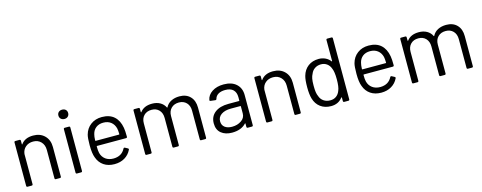

<svg xmlns="http://www.w3.org/2000/svg" viewBox="-29 -1372 5154 2052"><g transform="rotate(-15 2547.5 -346.0)"><path d="M290 -513.2Q368.7 -513.2 416.3 -465.8Q463.9 -418.5 463.9 -339.8V-13.2Q463.9 0 451.2 0H405.8Q393.1 0 393.1 -13.2V-326.2Q393.1 -382.3 360.1 -416.7Q327.1 -451.2 273.9 -451.2Q223.1 -451.2 189.7 -422.4Q156.2 -393.6 150.9 -346.2V-13.2Q150.9 0 138.2 0H92.8Q80.1 0 80.1 -13.2V-493.2Q80.1 -505.9 92.8 -505.9H138.2Q150.9 -505.9 150.9 -493.2V-456.1Q150.9 -452.1 153.8 -451.2Q155.3 -450.7 155.8 -453.1Q198.7 -513.2 290 -513.2Z M700.4 -611.6Q685.5 -597.2 661.6 -597.2Q637.7 -597.2 622.6 -611.6Q607.4 -626 607.4 -648.9Q607.4 -671.9 622.3 -686Q637.2 -700.2 661.6 -700.2Q686 -700.2 700.7 -686Q715.3 -671.9 715.3 -648.9Q715.3 -626 700.4 -611.6ZM684.6 0H639.6Q626.5 0 626.5 -13.2V-493.2Q626.5 -505.9 639.6 -505.9H684.6Q697.8 -505.9 697.8 -493.2V-13.2Q697.8 0 684.6 0Z M1060.1 -53.2Q1150.4 -54.7 1188 -127.9Q1190.4 -133.3 1195.1 -135Q1199.7 -136.7 1205.1 -133.8L1234.4 -118.2Q1246.1 -110.8 1240.2 -101.1Q1215.8 -49.8 1167.5 -21Q1119.1 7.8 1054.2 7.8Q984.9 7.8 936.5 -24.9Q888.2 -57.6 867.2 -117.2Q848.1 -165 848.1 -254.9Q848.1 -336.9 857.4 -371.1Q875 -437 926.5 -475.6Q978 -514.2 1050.3 -514.2Q1135.7 -514.2 1185.5 -469.7Q1235.4 -425.3 1250 -341.8Q1256.3 -307.6 1256.3 -242.2Q1256.3 -229 1243.2 -229H923.3Q918 -229 918 -224.1Q918 -175.3 924.3 -150.9Q936 -105.5 971.4 -79.3Q1006.8 -53.2 1060.1 -53.2ZM1050.3 -452.1Q1001 -452.1 968.8 -426.8Q936.5 -401.4 926.3 -357.9Q919.4 -334.5 918 -290Q918 -285.2 923.3 -285.2H1180.2Q1185.1 -285.2 1185.1 -290Q1183.6 -334.5 1179.2 -354Q1167.5 -399.9 1134 -426Q1100.6 -452.1 1050.3 -452.1Z M1908.7 -513.2Q1983.9 -513.2 2027.3 -468.3Q2070.8 -423.3 2070.8 -345.2V-13.2Q2070.8 0 2058.1 0H2013.7Q2001 0 2001 -13.2V-331.1Q2001 -385.7 1969.5 -418.5Q1938 -451.2 1886.7 -451.2Q1833.5 -451.2 1801.3 -418.9Q1769 -386.7 1769 -333V-13.2Q1769 0 1755.9 0H1710.9Q1697.8 0 1697.8 -13.2V-331.1Q1697.8 -385.7 1666.7 -418.5Q1635.7 -451.2 1584 -451.2Q1530.8 -451.2 1499.3 -418.9Q1467.8 -386.7 1467.8 -333V-13.2Q1467.8 0 1455.1 0H1409.7Q1397 0 1397 -13.2V-493.2Q1397 -505.9 1409.7 -505.9H1455.1Q1467.8 -505.9 1467.8 -493.2V-458Q1467.8 -455.1 1470 -454.1Q1472.2 -453.1 1474.1 -456.1Q1516.1 -513.2 1606 -513.2Q1656.7 -513.2 1694.1 -492.2Q1731.4 -471.2 1750 -433.1Q1752.9 -427.7 1755.9 -432.1Q1776.9 -472.7 1816.7 -492.9Q1856.4 -513.2 1908.7 -513.2Z M2398.4 -514.2Q2487.3 -514.2 2537.4 -468.5Q2587.4 -422.9 2587.4 -346.2V-13.2Q2587.4 0 2574.7 0H2529.8Q2516.6 0 2516.6 -13.2V-48.8Q2516.6 -51.8 2514.6 -52.7Q2512.7 -53.7 2510.7 -50.8Q2456.5 7.8 2354.5 7.8Q2281.2 7.8 2235.4 -29.5Q2189.5 -66.9 2189.5 -138.2Q2189.5 -213.4 2244.1 -256.6Q2298.8 -299.8 2395.5 -299.8H2511.7Q2516.6 -299.8 2516.6 -305.2V-341.8Q2516.6 -394 2487.3 -423.1Q2458 -452.1 2399.4 -452.1Q2352.5 -452.1 2322.8 -434.3Q2293 -416.5 2284.7 -383.8Q2281.7 -372.6 2269.5 -374L2220.7 -379.9Q2207 -381.3 2208.5 -391.1Q2218.3 -446.3 2270 -480.2Q2321.8 -514.2 2398.4 -514.2ZM2370.6 -53.2Q2430.7 -53.2 2473.6 -83Q2516.6 -111.3 2516.6 -162.1V-238.8Q2516.6 -244.1 2511.7 -244.1H2406.7Q2340.3 -244.1 2300.5 -216.8Q2260.7 -189.5 2260.7 -142.1Q2260.7 -99.1 2290.8 -76.2Q2320.8 -53.2 2370.6 -53.2Z M2944.3 -513.2Q3022.9 -513.2 3070.6 -465.8Q3118.2 -418.5 3118.2 -339.8V-13.2Q3118.2 0 3105.5 0H3060.1Q3047.4 0 3047.4 -13.2V-326.2Q3047.4 -382.3 3014.4 -416.7Q2981.4 -451.2 2928.2 -451.2Q2877.4 -451.2 2844 -422.4Q2810.5 -393.6 2805.2 -346.2V-13.2Q2805.2 0 2792.5 0H2747.1Q2734.4 0 2734.4 -13.2V-493.2Q2734.4 -505.9 2747.1 -505.9H2792.5Q2805.2 -505.9 2805.2 -493.2V-456.1Q2805.2 -452.1 2808.1 -451.2Q2809.6 -450.7 2810.1 -453.1Q2853 -513.2 2944.3 -513.2Z M3584 -456.1V-687Q3584 -700.2 3596.7 -700.2H3642.1Q3654.8 -700.2 3654.8 -687V-13.2Q3654.8 0 3642.1 0H3596.7Q3584 0 3584 -13.2V-50.8Q3584 -53.7 3581.8 -54.4Q3579.6 -55.2 3577.6 -53.2Q3532.7 7.8 3450.7 7.8Q3381.8 7.8 3334 -27.6Q3286.1 -63 3268.1 -126Q3253.9 -173.8 3253.9 -252.9Q3253.9 -335 3266.1 -377Q3284.2 -441.4 3332.3 -477.8Q3380.4 -514.2 3450.7 -514.2Q3489.7 -514.2 3522.9 -498.5Q3556.2 -482.9 3577.6 -454.1Q3579.6 -451.2 3581.8 -452.1Q3584 -453.1 3584 -456.1ZM3564.9 -130.9Q3582 -168.5 3582 -252.9Q3582 -338.9 3564 -377Q3551.8 -411.6 3523.9 -431.9Q3496.1 -452.1 3459 -452.1Q3419.9 -452.1 3390.4 -432.4Q3360.8 -412.6 3347.7 -378.9Q3335.4 -356.9 3330.1 -328.9Q3324.7 -300.8 3324.7 -252.9Q3324.7 -206.1 3328.9 -179.4Q3333 -152.8 3342.8 -131.8Q3355 -95.7 3385.5 -75Q3416 -54.2 3458 -54.2Q3497.1 -54.2 3524.4 -74.5Q3551.8 -94.7 3564.9 -130.9Z M4011.7 -53.2Q4102.1 -54.7 4139.6 -127.9Q4142.1 -133.3 4146.7 -135Q4151.4 -136.7 4156.7 -133.8L4186 -118.2Q4197.8 -110.8 4191.9 -101.1Q4167.5 -49.8 4119.1 -21Q4070.8 7.8 4005.9 7.8Q3936.5 7.8 3888.2 -24.9Q3839.8 -57.6 3818.8 -117.2Q3799.8 -165 3799.8 -254.9Q3799.8 -336.9 3809.1 -371.1Q3826.7 -437 3878.2 -475.6Q3929.7 -514.2 4002 -514.2Q4087.4 -514.2 4137.2 -469.7Q4187 -425.3 4201.7 -341.8Q4208 -307.6 4208 -242.2Q4208 -229 4194.8 -229H3875Q3869.6 -229 3869.6 -224.1Q3869.6 -175.3 3876 -150.9Q3887.7 -105.5 3923.1 -79.3Q3958.5 -53.2 4011.7 -53.2ZM4002 -452.1Q3952.6 -452.1 3920.4 -426.8Q3888.2 -401.4 3877.9 -357.9Q3871.1 -334.5 3869.6 -290Q3869.6 -285.2 3875 -285.2H4131.8Q4136.7 -285.2 4136.7 -290Q4135.3 -334.5 4130.9 -354Q4119.1 -399.9 4085.7 -426Q4052.2 -452.1 4002 -452.1Z M4860.4 -513.2Q4935.5 -513.2 4979 -468.3Q5022.5 -423.3 5022.5 -345.2V-13.2Q5022.5 0 5009.8 0H4965.3Q4952.6 0 4952.6 -13.2V-331.1Q4952.6 -385.7 4921.1 -418.5Q4889.6 -451.2 4838.4 -451.2Q4785.2 -451.2 4752.9 -418.9Q4720.7 -386.7 4720.7 -333V-13.2Q4720.7 0 4707.5 0H4662.6Q4649.4 0 4649.4 -13.2V-331.1Q4649.4 -385.7 4618.4 -418.5Q4587.4 -451.2 4535.6 -451.2Q4482.4 -451.2 4450.9 -418.9Q4419.4 -386.7 4419.4 -333V-13.2Q4419.4 0 4406.7 0H4361.3Q4348.6 0 4348.6 -13.2V-493.2Q4348.6 -505.9 4361.3 -505.9H4406.7Q4419.4 -505.9 4419.4 -493.2V-458Q4419.4 -455.1 4421.6 -454.1Q4423.8 -453.1 4425.8 -456.1Q4467.8 -513.2 4557.6 -513.2Q4608.4 -513.2 4645.8 -492.2Q4683.1 -471.2 4701.7 -433.1Q4704.6 -427.7 4707.5 -432.1Q4728.5 -472.7 4768.3 -492.9Q4808.1 -513.2 4860.4 -513.2Z"/></g></svg>

Font: Barlow
Style: Regular
Weight: 400
Designer: Jeremy Tribby
Foundry: Jeremy Tribby
Version: Version 1.101